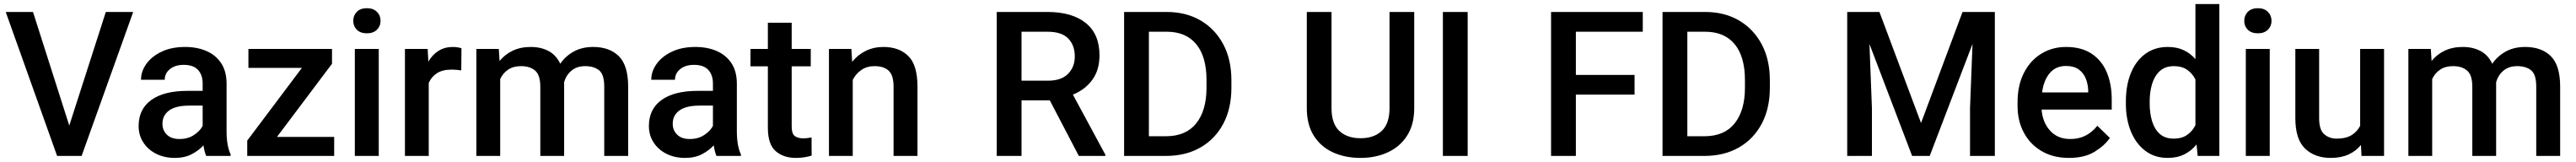

<svg xmlns="http://www.w3.org/2000/svg" viewBox="-20 -770 12731 800"><path d="M143.1 -710.9 322.3 -149.9 502.9 -710.9H638.2L383.3 0H262.2L8.3 -710.9Z M999 0Q990.2 -19.5 985.4 -52.2Q962.4 -26.9 927.2 -8.5Q892.1 9.8 843.8 9.8Q792 9.8 751.5 -10.7Q710.9 -31.2 688 -66.9Q665 -102.5 665 -147.5Q665 -231.4 727.8 -276.4Q790.5 -321.3 906.2 -321.3H981.4V-357.9Q981.4 -399.9 958.5 -424.8Q935.5 -449.7 888.2 -449.7Q845.2 -449.7 819.6 -428.7Q793.9 -407.7 793.9 -376H676.8Q676.8 -418 703.6 -455.1Q730.5 -492.2 779.3 -515.1Q828.1 -538.1 894.5 -538.1Q954.1 -538.1 1000.2 -518.1Q1046.4 -498 1073 -457.8Q1099.6 -417.5 1099.6 -356.9V-122.1Q1099.6 -50.3 1119.6 -7.8V0ZM866.7 -83.5Q908.7 -83.5 938.7 -103.5Q968.8 -123.5 981.4 -148.4V-248.5H915Q849.1 -248.5 815.9 -224.6Q782.7 -200.7 782.7 -158.7Q782.7 -126.5 804.7 -105Q826.7 -83.5 866.7 -83.5Z M1631.3 -93.8V0H1201.7V-75.7L1471.7 -434.6H1207.5V-528.3H1620.6V-455.1L1348.6 -93.8Z M1725.6 -667Q1725.6 -693.8 1743.4 -711.7Q1761.2 -729.5 1793 -729.5Q1824.2 -729.5 1842.3 -711.7Q1860.4 -693.8 1860.4 -667Q1860.4 -640.6 1842.3 -623Q1824.2 -605.5 1793 -605.5Q1761.2 -605.5 1743.4 -623Q1725.6 -640.6 1725.6 -667ZM1851.6 -528.3V0H1733.4V-528.3Z M2260.3 -531.7 2259.3 -422.4Q2235.8 -426.3 2211.4 -426.3Q2167.5 -426.3 2139.6 -408.7Q2111.8 -391.1 2098.6 -360.4V0H1981V-528.3H2093.3L2096.7 -465.8Q2116.2 -499.5 2146.7 -518.8Q2177.2 -538.1 2218.3 -538.1Q2229 -538.1 2241.5 -536.1Q2253.9 -534.2 2260.3 -531.7Z M2555.2 -443.4Q2516.1 -443.4 2490.7 -426Q2465.3 -408.7 2451.7 -379.9V0H2334V-528.3H2444.8L2448.7 -468.8Q2475.1 -501.5 2513.7 -519.8Q2552.2 -538.1 2603 -538.1Q2652.3 -538.1 2690.2 -518.3Q2728 -498.5 2748.5 -455.1Q2773.9 -492.7 2814.9 -515.4Q2856 -538.1 2911.1 -538.1Q2991.7 -538.1 3037.8 -492.7Q3084 -447.3 3084 -341.8V0H2965.8V-342.3Q2965.8 -402.3 2940.4 -422.9Q2915 -443.4 2871.6 -443.4Q2830.6 -443.4 2804.2 -421.4Q2777.8 -399.4 2767.6 -364.7Q2767.6 -358.9 2767.6 -352.1V0H2649.9V-341.8Q2649.9 -399.4 2624.3 -421.4Q2598.6 -443.4 2555.2 -443.4Z M3520.5 0Q3511.7 -19.5 3506.8 -52.2Q3483.9 -26.9 3448.7 -8.5Q3413.6 9.8 3365.2 9.8Q3313.5 9.8 3272.9 -10.7Q3232.4 -31.2 3209.5 -66.9Q3186.5 -102.5 3186.5 -147.5Q3186.5 -231.4 3249.3 -276.4Q3312 -321.3 3427.7 -321.3H3502.9V-357.9Q3502.9 -399.9 3480 -424.8Q3457 -449.7 3409.7 -449.7Q3366.7 -449.7 3341.1 -428.7Q3315.4 -407.7 3315.4 -376H3198.2Q3198.2 -418 3225.1 -455.1Q3252 -492.2 3300.8 -515.1Q3349.6 -538.1 3416 -538.1Q3475.6 -538.1 3521.7 -518.1Q3567.9 -498 3594.5 -457.8Q3621.1 -417.5 3621.1 -356.9V-122.1Q3621.1 -50.3 3641.1 -7.8V0ZM3388.2 -83.5Q3430.2 -83.5 3460.2 -103.5Q3490.2 -123.5 3502.9 -148.4V-248.5H3436.5Q3370.6 -248.5 3337.4 -224.6Q3304.2 -200.7 3304.2 -158.7Q3304.2 -126.5 3326.2 -105Q3348.1 -83.5 3388.2 -83.5Z M3986.3 -528.3V-442.4H3892.1V-146Q3892.1 -108.9 3907.7 -97.9Q3923.3 -86.9 3948.7 -86.9Q3960.9 -86.9 3972.2 -88.4Q3983.4 -89.8 3990.2 -91.3L3990.7 -1.5Q3976.1 2.9 3956.8 6.3Q3937.5 9.8 3912.6 9.8Q3851.6 9.8 3813 -23.7Q3774.4 -57.1 3774.4 -138.7V-442.4H3688.5V-528.3H3774.4V-657.7H3892.1V-528.3Z M4301.3 -443.4Q4264.2 -443.4 4236.8 -424.8Q4209.5 -406.2 4193.8 -375.5V0H4076.2V-528.3H4187L4190.9 -464.8Q4218.8 -499.5 4258.1 -518.8Q4297.4 -538.1 4345.7 -538.1Q4422.4 -538.1 4468 -493.7Q4513.7 -449.2 4513.7 -341.3V0H4395.5V-341.8Q4395.5 -398.4 4371.3 -420.9Q4347.2 -443.4 4301.3 -443.4Z M5311 0 5167.5 -274.4H5027.8V0H4905.3V-710.9H5156.7Q5277.8 -710.9 5345.5 -656.2Q5413.1 -601.6 5413.1 -497.1Q5413.1 -424.8 5377.9 -376.2Q5342.8 -327.6 5281.7 -302.7L5441.9 -6.3V0ZM5156.7 -613.3H5027.8V-371.6H5158.7Q5224.6 -371.6 5257.8 -405.5Q5291 -439.5 5291 -491.2Q5291 -546.9 5258.3 -580.1Q5225.6 -613.3 5156.7 -613.3Z M5741.2 0H5534.7V-710.9H5745.6Q5840.3 -710.9 5912.1 -669.2Q5983.9 -627.4 6024.4 -551.8Q6064.9 -476.1 6064.9 -374V-336.4Q6064.9 -234.4 6024.7 -158.7Q5984.4 -83 5911.6 -41.5Q5838.9 0 5741.2 0ZM5745.6 -613.3H5657.2V-97.2H5741.2Q5840.3 -97.2 5891.1 -160.9Q5941.9 -224.6 5941.9 -336.4V-375Q5941.9 -490.2 5891.1 -551.8Q5840.3 -613.3 5745.6 -613.3Z M6846.2 -710.9H6968.3V-235.8Q6968.3 -154.8 6933.1 -100.1Q6897.9 -45.4 6837.9 -17.8Q6777.8 9.8 6703.1 9.8Q6626.5 9.8 6566.4 -17.8Q6506.3 -45.4 6471.9 -100.1Q6437.5 -154.8 6437.5 -235.8V-710.9H6559.6V-235.8Q6559.6 -159.2 6598.4 -123.3Q6637.2 -87.4 6703.1 -87.4Q6769 -87.4 6807.6 -123.3Q6846.2 -159.2 6846.2 -235.8Z M7232.4 -710.9V0H7109.9V-710.9Z M8057.1 -399.9V-302.7H7767.1V0H7644.5V-710.9H8097.7V-613.3H7767.1V-399.9Z M8401.9 0H8195.3V-710.9H8406.2Q8501 -710.9 8572.8 -669.2Q8644.5 -627.4 8685.1 -551.8Q8725.6 -476.1 8725.6 -374V-336.4Q8725.6 -234.4 8685.3 -158.7Q8645 -83 8572.3 -41.5Q8499.5 0 8401.9 0ZM8406.2 -613.3H8317.9V-97.2H8401.9Q8501 -97.2 8551.8 -160.9Q8602.5 -224.6 8602.5 -336.4V-375Q8602.5 -490.2 8551.8 -551.8Q8501 -613.3 8406.2 -613.3Z M9107.9 -710.9H9267.1L9472.7 -162.6L9677.7 -710.9H9837.4V0H9714.8V-236.3L9727.1 -553.2L9515.6 0H9428.7L9217.8 -552.7L9230 -236.3V0H9107.9Z M10203.6 9.8Q10125.5 9.8 10068.4 -23.9Q10011.2 -57.6 9980.5 -115.5Q9949.7 -173.3 9949.7 -246.1V-265.6Q9949.7 -348.6 9981 -409.9Q10012.2 -471.2 10066.7 -504.6Q10121.1 -538.1 10189.5 -538.1Q10265.1 -538.1 10315.2 -505.1Q10365.2 -472.2 10390.1 -413.8Q10415 -355.5 10415 -279.3V-229H10068.4Q10073.2 -166 10110.4 -124.8Q10147.5 -83.5 10210.4 -83.5Q10252.9 -83.5 10286.1 -100.6Q10319.3 -117.7 10343.8 -148.9L10405.8 -88.9Q10380.4 -51.3 10330.6 -20.8Q10280.8 9.8 10203.6 9.8ZM10189 -444.3Q10139.2 -444.3 10109.1 -409.4Q10079.1 -374.5 10070.8 -313.5H10298.8V-322.8Q10297.9 -354.5 10286.6 -382.3Q10275.4 -410.2 10251.7 -427.2Q10228 -444.3 10189 -444.3Z M10484.9 -258.3V-268.6Q10484.9 -349.1 10509.8 -409.7Q10534.7 -470.2 10581.3 -504.2Q10627.9 -538.1 10692.4 -538.1Q10736.3 -538.1 10770 -522.5Q10803.7 -506.8 10828.6 -478V-750H10946.8V0H10839.8L10834 -56.6Q10808.6 -24.9 10773.2 -7.6Q10737.8 9.8 10691.4 9.8Q10627.4 9.8 10581.1 -25.1Q10534.7 -60.1 10509.8 -120.6Q10484.9 -181.2 10484.9 -258.3ZM10602.5 -268.6V-258.3Q10602.5 -210.4 10614.5 -171.1Q10626.5 -131.8 10652.6 -108.6Q10678.7 -85.4 10721.2 -85.4Q10761.2 -85.4 10787.6 -103.8Q10814 -122.1 10828.6 -151.9V-377.4Q10814 -407.2 10787.8 -425.3Q10761.7 -443.4 10722.2 -443.4Q10679.7 -443.4 10653.3 -419.7Q10627 -396 10614.7 -356.4Q10602.5 -316.9 10602.5 -268.6Z M11069.8 -667Q11069.8 -693.8 11087.6 -711.7Q11105.5 -729.5 11137.2 -729.5Q11168.5 -729.5 11186.5 -711.7Q11204.6 -693.8 11204.6 -667Q11204.6 -640.6 11186.5 -623Q11168.5 -605.5 11137.2 -605.5Q11105.5 -605.5 11087.6 -623Q11069.8 -640.6 11069.8 -667ZM11195.8 -528.3V0H11077.6V-528.3Z M11649.4 0 11646.5 -54.2Q11622.1 -23.9 11585 -7.1Q11547.9 9.8 11497.1 9.8Q11418.9 9.8 11370.6 -36.1Q11322.3 -82 11322.3 -187V-528.3H11439.9V-186Q11439.9 -128.4 11465.3 -106.9Q11490.7 -85.4 11525.9 -85.4Q11572.3 -85.4 11600.3 -102.8Q11628.4 -120.1 11642.6 -148.9V-528.3H11760.7V0Z M12102.1 -443.4Q12063 -443.4 12037.6 -426Q12012.2 -408.7 11998.5 -379.9V0H11880.9V-528.3H11991.7L11995.6 -468.8Q12022 -501.5 12060.5 -519.8Q12099.1 -538.1 12149.9 -538.1Q12199.2 -538.1 12237.1 -518.3Q12274.9 -498.5 12295.4 -455.1Q12320.8 -492.7 12361.8 -515.4Q12402.8 -538.1 12458 -538.1Q12538.6 -538.1 12584.7 -492.7Q12630.9 -447.3 12630.9 -341.8V0H12512.7V-342.3Q12512.7 -402.3 12487.3 -422.9Q12461.9 -443.4 12418.5 -443.4Q12377.4 -443.4 12351.1 -421.4Q12324.7 -399.4 12314.5 -364.7Q12314.5 -358.9 12314.5 -352.1V0H12196.8V-341.8Q12196.8 -399.4 12171.1 -421.4Q12145.5 -443.4 12102.1 -443.4Z"/></svg>

Font: Vazirmatn RD UI FD Medium
Style: Regular
Weight: 500
Designer: Saber Rastikerdar
Foundry: Saber Rastikerdar
Version: Version 33.003